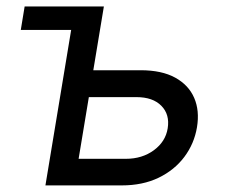

<svg xmlns="http://www.w3.org/2000/svg" viewBox="-20 -562 682 582"><path d="M43 -471.2 54.7 -542.5H246.1L234.4 -471.2ZM249.5 -349.1H406.2Q470.2 -349.1 511 -326.7Q551.8 -304.2 568.6 -265.4Q585.4 -226.6 577.1 -176.3Q568.8 -126.5 538.8 -86.4Q508.8 -46.4 460.7 -23.2Q412.6 0 349.1 0H117.7L207.5 -542.5H294.9L218.3 -80.6H361.3Q411.1 -80.6 446.5 -106.7Q481.9 -132.8 488.3 -172.9Q495.1 -214.8 469.2 -241.2Q443.4 -267.6 393.6 -267.6H235.4Z"/></svg>

Font: Inter 16pt
Style: Italic
Weight: 400
Italic angle: -9.3988°
Version: Version 4.001;git-66647c0bb